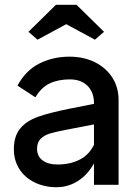

<svg xmlns="http://www.w3.org/2000/svg" viewBox="-20 -773 564 803"><path d="M272 -441Q224 -441 188.5 -424.5Q153 -408 128 -366L53 -415Q88 -479 145 -507.5Q202 -536 270 -536Q330 -536 376.5 -513Q423 -490 449.5 -449Q476 -408 476 -354V0H373V-342Q373 -387 346 -414Q319 -441 272 -441ZM38 -149Q38 -203 64 -235Q90 -267 139 -284.5Q188 -302 274 -319L420 -348L411 -260L261 -231Q213 -222 188.5 -214.5Q164 -207 149.5 -192Q135 -177 135 -151Q135 -119 158.5 -102Q182 -85 220 -85Q275 -85 315.5 -106.5Q356 -128 376 -174L392 -130Q366 -62 320 -26Q274 10 216 10Q166 10 125 -10Q84 -30 61 -66Q38 -102 38 -149ZM99 -640 214 -753H300L415 -640L377 -607L242 -680H272L137 -607Z"/></svg>

Font: Easer Grotesk Variable
Style: Regular
Weight: 400
Designer: Boardeaser, Bonnie Shaver-Troup, Thomas Jockin
Foundry: Lexend
Version: Version 1.001;Glyphs 3.1.2 (3151)